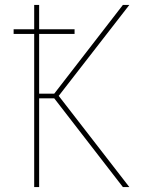

<svg xmlns="http://www.w3.org/2000/svg" viewBox="-20 -755 640 775"><path d="M476 0 199 -358H138V0H118V-618H35V-637H118V-735H138V-637H281V-618H138V-377H199L476 -735H502L217 -368L502 0Z"/></svg>

Font: Iosevka Aile Thin
Style: Regular
Weight: 100
Designer: Belleve Invis
Foundry: Belleve Invis
Version: Version 31.1.0; ttfautohint (v1.8.4)